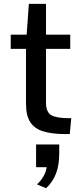

<svg xmlns="http://www.w3.org/2000/svg" viewBox="-20 -703 443 1013"><path d="M117.2 -155.3V-445.3H36.6V-520H120.6L132.3 -682.6H222.7V-520H350.6V-445.3H222.7V-162.1Q222.7 -111.8 250 -95.7Q277.3 -79.6 340.8 -79.6H356L348.1 4.4H326.7Q253.4 4.4 207 -10.3Q160.6 -24.9 138.9 -59.8Q117.2 -94.7 117.2 -155.3ZM223.1 290 175.3 270Q203.1 243.2 215.8 215.1Q228.5 187 228.5 151.4Q228.5 147.5 228.5 144.3Q228.5 141.1 228 137.2L251.5 179.2H170.4V59.1H292.5V106.4Q292.5 168 275.6 212.4Q258.8 256.8 223.1 290Z"/></svg>

Font: Monda Medium
Style: Regular
Weight: 500
Designer: Vernon Adams
Foundry: Vernon Adams
Version: Version 2.200